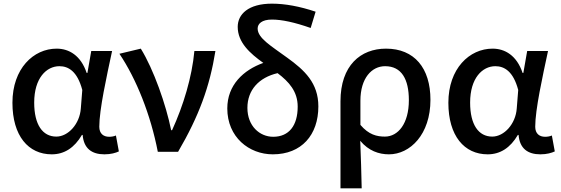

<svg xmlns="http://www.w3.org/2000/svg" viewBox="-20 -830 3066 1050"><path d="M263 14C332 14 387 -22 428 -92H432C438 -18 482 14 551 14C587 14 613 6 630 -2L614 -89C603 -84 589 -82 577 -82C546 -82 523 -99 523 -137C523 -231 563 -411 593 -551H479L458 -431H454C422 -527 357 -564 290 -564C163 -564 48 -455 48 -268C48 -87 135 14 263 14ZM288 -83C213 -83 167 -148 167 -269C167 -403 234 -468 305 -468C354 -468 403 -440 430 -338L422 -237C416 -152 353 -83 288 -83Z M843 0H954C1069 -197 1127 -357 1158 -551H1043C1030 -409 983 -253 921 -118H916C888 -257 820 -451 750 -564L633 -536C726 -398 804 -202 843 0Z M1472 14C1629 14 1721 -92 1721 -248C1721 -376 1646 -446 1550 -515C1464 -578 1389 -621 1389 -674C1389 -700 1412 -723 1467 -723C1521 -723 1591 -708 1679 -677L1706 -766C1620 -795 1539 -810 1467 -810C1338 -810 1280 -752 1280 -683C1280 -598 1347 -538 1420 -486C1311 -447 1223 -365 1223 -237C1223 -80 1342 14 1472 14ZM1498 -430C1560 -383 1608 -330 1608 -247C1608 -144 1561 -82 1474 -82C1400 -82 1333 -141 1333 -240C1333 -338 1396 -406 1498 -430Z M1842 200H1958C1956 108 1954 35 1950 -60C1996 -5 2052 14 2107 14C2223 14 2334 -95 2334 -284C2334 -458 2246 -564 2091 -564C1952 -564 1842 -472 1842 -276ZM2085 -83C2041 -83 1997 -93 1951 -147V-279C1951 -403 2013 -468 2086 -468C2176 -468 2216 -397 2216 -282C2216 -154 2157 -83 2085 -83Z M2647 14C2716 14 2771 -22 2812 -92H2816C2822 -18 2866 14 2935 14C2971 14 2997 6 3014 -2L2998 -89C2987 -84 2973 -82 2961 -82C2930 -82 2907 -99 2907 -137C2907 -231 2947 -411 2977 -551H2863L2842 -431H2838C2806 -527 2741 -564 2674 -564C2547 -564 2432 -455 2432 -268C2432 -87 2519 14 2647 14ZM2672 -83C2597 -83 2551 -148 2551 -269C2551 -403 2618 -468 2689 -468C2738 -468 2787 -440 2814 -338L2806 -237C2800 -152 2737 -83 2672 -83Z"/></svg>

Font: ChiuKong Gothic CL Medium
Style: Regular
Weight: 500
Designer: Ryoko NISHIZUKA 西塚涼子 (kana, bopomofo & ideographs); Paul D. Hunt (Latin, Greek & Cyrillic); Sandoll Communications 산돌커뮤니
Foundry: Adobe
Version: Version 1.300